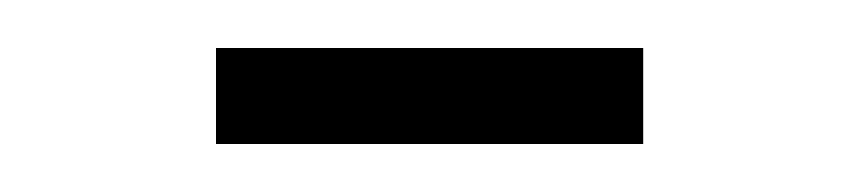

<svg xmlns="http://www.w3.org/2000/svg" viewBox="-20 -684 358 80"><path d="M70 -664H248V-624H70Z"/></svg>

Font: Lineal Thin
Style: Regular
Weight: 200
Designer: Created by Frank Adebiaye with contributions from Anton Moglia & Ariel Martín Pérez
Created by Frank ADEBIAYE with FontF
Foundry: Velvetyne Type Foundry
Version: Version 2.000;Glyphs 3.2 (3227)